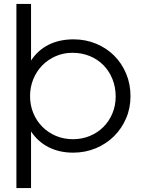

<svg xmlns="http://www.w3.org/2000/svg" viewBox="-20 -759 722 971"><path d="M63 192H137V-94Q173 -41 227 -14Q281 13 350 13Q411 13 464 -9Q517 -31 556 -69.5Q595 -108 617.5 -160Q640 -212 640 -273Q640 -334 618 -386.5Q596 -439 557.5 -477.5Q519 -516 466 -538Q413 -560 352 -560Q281 -560 226.5 -533Q172 -506 137 -453V-739H63ZM349 -55Q303 -55 263.5 -71.5Q224 -88 194.5 -117.5Q165 -147 148.5 -187Q132 -227 132 -273Q132 -319 148.5 -359Q165 -399 194 -428.5Q223 -458 262 -475Q301 -492 346 -492Q394 -492 434 -475.5Q474 -459 503 -429.5Q532 -400 548.5 -359.5Q565 -319 565 -271Q565 -225 548.5 -185.5Q532 -146 503 -117Q474 -88 434.5 -71.5Q395 -55 349 -55Z"/></svg>

Font: Involve
Style: Regular
Weight: 400
Designer: Stefan Peev
Foundry: Context Ltd.
Version: Version 1.001